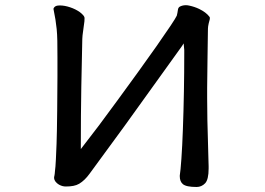

<svg xmlns="http://www.w3.org/2000/svg" viewBox="-20 -685 1040 754"><path d="M793.5 -300.3V-339.8Q793.5 -364.7 794.9 -454.8Q796.4 -544.9 796.4 -559.8Q796.4 -574.7 797.4 -581.8Q798.3 -588.9 799.8 -594.2L802.7 -605Q804.2 -608.9 804.2 -615.2Q804.2 -616.7 801.8 -620.1Q789.1 -636.7 762.2 -649.9Q743.7 -658.7 722.7 -663.1Q715.8 -664.6 710 -664.6Q697.3 -664.6 686.5 -659.2Q679.7 -655.3 678.7 -646.5Q677.2 -634.8 674.3 -623.5Q666.5 -606 593.8 -502.4Q561 -455.6 521 -400.4L441.4 -291Q366.7 -188 297.4 -99.6V-112.3Q297.4 -231.9 299.3 -344.2Q302.2 -491.2 303.2 -532.2Q303.2 -538.6 304.2 -546.4Q305.7 -557.1 308.3 -577.4Q311 -597.7 311.5 -601.1Q312 -607.4 312 -614Q312 -620.6 303.7 -628.4Q300.3 -632.3 293 -637.7Q276.4 -649.4 254.9 -656.5Q233.4 -663.6 215.3 -663.6Q206.1 -663.6 201.4 -661.9Q196.8 -660.2 194.1 -657.5Q191.4 -654.8 189.9 -650.4Q199.2 -606 202.6 -570.8Q204.6 -550.3 205.1 -524.7Q205.6 -499 205.6 -460.9V-384.3Q205.6 -341.8 204.6 -251Q203.6 -160.2 202.1 -120.1Q200.7 -80.1 199.5 -59.6Q198.2 -39.1 197.8 -31.7Q197.3 -24.4 196.3 -17.6Q194.8 2 193.6 5.6Q192.4 9.3 192.4 13.2Q192.4 17.1 194.3 22Q197.3 28.8 203.6 34.2Q212.9 42.5 226.1 45.9Q232.4 47.4 238.3 47.4Q255.4 47.4 268.1 44.9Q280.8 42.5 291 36.6Q302.2 29.8 312.3 20Q322.3 10.3 331.5 -2.4Q392.1 -84.5 468.8 -189.9Q599.1 -371.1 624 -405.8Q687 -492.7 694.8 -504.4L701.2 -514.6Q703.6 -493.7 703.6 -488.8V-476.6Q703.6 -322.8 698.2 -176.8Q695.8 -110.4 692.4 -62Q689 -13.7 686 4.4Q686 5.9 686 7.3Q686 27.8 698.2 38.1Q711.4 49.3 752 49.3Q771.5 49.3 785.4 34.9Q799.3 20.5 799.3 -23.4V-32.7Q799.3 -38.1 798.8 -49.8Q798.3 -57.6 796.4 -138.7Q795.4 -162.6 794.4 -212.4Q793.5 -276.4 793.5 -300.3Z"/></svg>

Font: Bakudai
Style: Light
Weight: 300
Version: Version 1.48